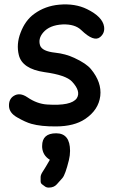

<svg xmlns="http://www.w3.org/2000/svg" viewBox="-20 -540 527 863"><path d="M191.4 -70.3Q146.5 -73.2 103.5 -102.5Q68.4 -126.5 41 -108.4Q18.6 -93.8 20.5 -61.5Q22.5 -32.2 56.6 -12.7Q94.7 9.3 121.1 16.6Q164.1 28.8 232.4 28.3Q313.5 27.8 362.3 -4.9Q422.9 -45.4 430.7 -108.4Q438 -169.9 388.7 -229.5Q367.7 -254.9 314 -279.8Q274.4 -298.3 228 -303.2Q168.9 -309.6 160.2 -335.9Q150.4 -366.2 174.3 -394Q202.6 -427.2 261.7 -430.2Q316.9 -432.1 345.2 -404.8Q401.9 -350.1 429.7 -373Q452.1 -391.1 447.8 -420.4Q440.9 -464.8 371.1 -499Q317.4 -525.4 246.1 -519Q182.6 -513.2 134.3 -478Q93.3 -448.7 72.3 -392.6Q52.7 -341.8 64.5 -293Q79.6 -230.5 179.7 -215.8Q276.4 -202.6 303.7 -173.3Q344.7 -129.4 325.2 -98.6Q300.8 -63 191.4 -70.3ZM169.4 115.7Q169.4 118.7 169.4 121.6Q171.9 158.7 204.1 178.2Q193.8 196.8 186 209.2Q178.2 221.7 170.4 234.1Q162.6 246.6 162.6 255.9Q162.6 265.1 162.6 274.4Q162.6 283.7 169.2 288.6Q175.8 293.5 182.4 298.3Q189 303.2 199.2 303.2Q222.2 303.2 235.1 288.8Q248 274.4 260.7 260Q273.4 245.6 289.6 180.2Q294.9 158.7 294.9 138.2Q294.9 59.1 232.4 59.1Q169.4 59.1 169.4 115.7Z"/></svg>

Font: Comic Relief
Style: Regular
Weight: 400
Designer: Jeff Davis
Foundry: Loudifier
Version: Version 1.200; ttfautohint (v1.8.4.7-5d5b)